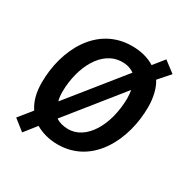

<svg xmlns="http://www.w3.org/2000/svg" viewBox="-143 -700 854 871"><g transform="rotate(30 284.5 -265.0)"><path d="M84 42 134 -21C166 -2 206 9 250 9C433 9 522 -173 522 -343C522 -389 512 -437 491 -469L543 -528L485 -572L440 -516C408 -536 369 -547 321 -547C139 -547 48 -371 48 -199C48 -147 59 -105 82 -71L27 -3ZM382 -443 156 -162C152 -173 150 -191 150 -212C152 -338 212 -462 319 -462C348 -462 369 -453 382 -443ZM257 -75C231 -75 207 -82 192 -93L416 -372C418 -362 420 -346 420 -329C418 -186 350 -75 257 -75Z"/></g></svg>

Font: Noto Sans Medium
Style: Italic
Weight: 500
Italic angle: -12°
Designer: Monotype Design Team
Foundry: Monotype Imaging Inc.
Version: Version 2.013